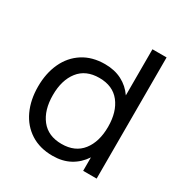

<svg xmlns="http://www.w3.org/2000/svg" viewBox="-170 -848 939 988"><g transform="rotate(30 299.0 -354.0)"><path d="M456 0V-80Q427 -36 383 -12Q339 12 280 12Q204 12 149.5 -23Q95 -58 66.5 -119.5Q38 -181 38 -260Q38 -339 66.5 -400.5Q95 -462 149.5 -497Q204 -532 280 -532Q337 -532 380.5 -509.5Q424 -487 452 -446V-720H536V0ZM290 -64Q370 -64 412 -117.5Q454 -171 454 -260Q454 -349 412 -402.5Q370 -456 290 -456Q210 -456 168 -402.5Q126 -349 126 -260Q126 -171 168 -117.5Q210 -64 290 -64Z"/></g></svg>

Font: Aspekta 400
Style: Regular
Weight: 400
Designer: Ivo Dolenc
Version: Version 2.000